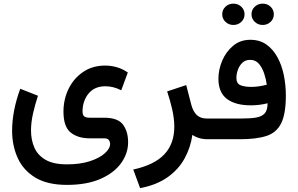

<svg xmlns="http://www.w3.org/2000/svg" viewBox="-20 -752 1608 1037"><path d="M341.8 246.6Q236.3 246.6 171.1 207.3Q106 168 75.7 101.3Q45.4 34.7 45.4 -46.4Q45.4 -100.6 56.9 -158.4Q68.4 -216.3 89.4 -272.5L185.1 -234.9Q169.4 -187.5 158.4 -139.2Q147.5 -90.8 147.5 -46.9Q147.5 2.9 165.3 44.4Q183.1 85.9 225.6 110.8Q268.1 135.7 341.8 135.7Q413.1 135.7 465.3 118.7Q517.6 101.6 546.1 75.9Q574.7 50.3 574.7 25.4Q574.7 13.7 567.9 4.4Q561 -4.9 543 -4.9H463.9Q401.4 -4.9 362.1 -35.9Q322.8 -66.9 322.8 -149.4Q322.8 -215.3 350.3 -272Q377.9 -328.6 428.7 -363.3Q479.5 -397.9 548.3 -397.9Q578.6 -397.9 610.1 -389.2Q641.6 -380.4 670.4 -360.4L634.8 -264.2Q612.3 -275.9 591.1 -281Q569.8 -286.1 548.8 -286.1Q490.7 -286.1 458.3 -246.6Q425.8 -207 425.8 -149.4Q425.8 -130.9 434.8 -123.5Q443.8 -116.2 464.8 -116.2H542.5Q616.7 -116.2 644.3 -78.9Q671.9 -41.5 671.9 16.1Q671.9 77.1 633.5 129.9Q595.2 182.6 521.7 214.6Q448.2 246.6 341.8 246.6Z M1102.5 0Q1074.2 0 1053 -7.1Q1031.7 -14.2 1019 -23.4Q1009.3 45.4 976.6 104.5Q943.8 163.6 885 205.3Q826.2 247.1 736.8 264.2L699.7 163.6Q813 139.2 867.2 82Q921.4 24.9 921.4 -67.9Q921.4 -110.8 910.2 -160.6Q898.9 -210.4 882.8 -258.3L985.8 -292.5L1013.2 -186.5Q1022.9 -149.4 1043 -130.6Q1063 -111.8 1097.2 -111.8H1115.7V0Z M1338.4 -674.8Q1338.4 -699.2 1356 -715.8Q1373.5 -732.4 1398.9 -732.4Q1423.8 -732.4 1441.4 -715.8Q1459 -699.2 1459 -674.8Q1459 -650.4 1441.4 -633.8Q1423.8 -617.2 1398.9 -617.2Q1373.5 -617.2 1356 -634Q1338.4 -650.9 1338.4 -674.8ZM1180.2 -674.8Q1180.2 -699.2 1197.8 -715.8Q1215.3 -732.4 1240.7 -732.4Q1265.6 -732.4 1283.2 -715.8Q1300.8 -699.2 1300.8 -674.8Q1300.8 -650.4 1283.2 -633.8Q1265.6 -617.2 1240.7 -617.2Q1215.3 -617.2 1197.8 -634Q1180.2 -650.9 1180.2 -674.8ZM1281.7 -111.8Q1331.1 -111.8 1362.5 -116.9Q1394 -122.1 1409.7 -139.6Q1425.3 -157.2 1425.3 -194.3Q1381.8 -183.1 1335 -183.1Q1251 -183.1 1205.3 -218Q1159.7 -252.9 1159.7 -326.7Q1159.7 -376 1180.2 -424.3Q1200.7 -472.7 1239.3 -504.9Q1277.8 -537.1 1332 -537.1Q1382.8 -537.1 1418.9 -511.5Q1455.1 -485.8 1478.5 -442.9Q1502 -399.9 1512.9 -346.2Q1523.9 -292.5 1523.9 -235.8Q1523.9 -136.7 1498.5 -85.9Q1473.1 -35.2 1418.7 -17.6Q1364.3 0 1275.9 0H1096.2V-111.8ZM1337.9 -282.7Q1358.9 -282.7 1379.6 -285.9Q1400.4 -289.1 1420.9 -294.4Q1417 -324.2 1406.7 -355.2Q1396.5 -386.2 1378.4 -407.5Q1360.4 -428.7 1331.1 -428.7Q1305.2 -428.7 1288.8 -412.8Q1272.5 -397 1264.6 -374.5Q1256.8 -352.1 1256.8 -331.1Q1256.8 -300.8 1278.8 -291.7Q1300.8 -282.7 1337.9 -282.7Z"/></svg>

Font: Vazirmatn RD Medium
Style: Regular
Weight: 500
Designer: Saber Rastikerdar
Foundry: Saber Rastikerdar
Version: Version 33.003